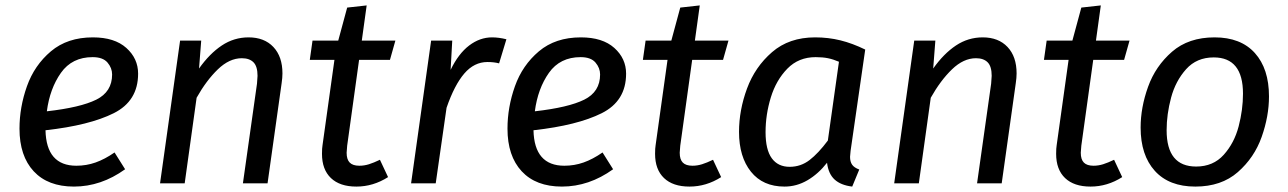

<svg xmlns="http://www.w3.org/2000/svg" viewBox="-20 -677 4758 709"><path d="M148 -196Q151 -65 262 -65Q299 -65 333 -77Q367 -89 403 -114L442 -52Q353 12 253 12Q157 12 104.5 -44.5Q52 -101 52 -202Q52 -281 79.5 -358.5Q107 -436 168 -487.5Q229 -539 323 -539Q403 -539 446.5 -500Q490 -461 490 -405Q490 -304 400 -259Q310 -214 148 -196ZM394 -402Q394 -426 377 -446Q360 -466 322 -466Q246 -466 205 -408Q164 -350 153 -266Q277 -280 335.5 -309Q394 -338 394 -402Z M1023 -406Q1023 -390 1020 -370L968 0H877L929 -368Q931 -390 931 -397Q931 -432 916 -447Q901 -462 873 -462Q827 -462 784.5 -421Q742 -380 706 -316L662 0H571L645 -527H723L715 -424Q754 -479 799 -509Q844 -539 898 -539Q956 -539 989.5 -503.5Q1023 -468 1023 -406Z M1262 -139Q1260 -119 1260 -113Q1260 -88 1271.5 -76.5Q1283 -65 1307 -65Q1325 -65 1342.5 -70.5Q1360 -76 1383 -87L1413 -23Q1358 12 1296 12Q1235 12 1202 -19.5Q1169 -51 1169 -109Q1169 -130 1171 -141L1215 -456H1124L1134 -527H1229L1262 -649L1334 -657L1316 -527H1440L1420 -456H1306Z M1850 -532 1823 -443Q1804 -448 1780 -448Q1731 -448 1694.5 -405.5Q1658 -363 1629 -279L1589 0H1498L1572 -527H1650L1644 -419Q1673 -479 1712.5 -509Q1752 -539 1797 -539Q1822 -539 1850 -532Z M1950 -196Q1953 -65 2064 -65Q2101 -65 2135 -77Q2169 -89 2205 -114L2244 -52Q2155 12 2055 12Q1959 12 1906.5 -44.5Q1854 -101 1854 -202Q1854 -281 1881.5 -358.5Q1909 -436 1970 -487.5Q2031 -539 2125 -539Q2205 -539 2248.5 -500Q2292 -461 2292 -405Q2292 -304 2202 -259Q2112 -214 1950 -196ZM2196 -402Q2196 -426 2179 -446Q2162 -466 2124 -466Q2048 -466 2007 -408Q1966 -350 1955 -266Q2079 -280 2137.5 -309Q2196 -338 2196 -402Z M2492 -139Q2490 -119 2490 -113Q2490 -88 2501.5 -76.5Q2513 -65 2537 -65Q2555 -65 2572.5 -70.5Q2590 -76 2613 -87L2643 -23Q2588 12 2526 12Q2465 12 2432 -19.5Q2399 -51 2399 -109Q2399 -130 2401 -141L2445 -456H2354L2364 -527H2459L2492 -649L2564 -657L2546 -527H2670L2650 -456H2536Z M3175 -494 3121 -120Q3119 -104 3119 -98Q3119 -80 3126.5 -69Q3134 -58 3153 -51L3127 12Q3085 7 3062 -14Q3039 -35 3034 -76Q3002 -35 2962 -11.5Q2922 12 2877 12Q2797 12 2753 -43Q2709 -98 2709 -190Q2709 -270 2738.5 -350Q2768 -430 2831 -484.5Q2894 -539 2990 -539Q3039 -539 3083.5 -528Q3128 -517 3175 -494ZM2807 -189Q2807 -124 2830 -92.5Q2853 -61 2896 -61Q2937 -61 2969.5 -86Q3002 -111 3037 -158L3078 -449Q3057 -458 3037.5 -462Q3018 -466 2992 -466Q2929 -466 2887.5 -423.5Q2846 -381 2826.5 -317.5Q2807 -254 2807 -189Z M3734 -406Q3734 -390 3731 -370L3679 0H3588L3640 -368Q3642 -390 3642 -397Q3642 -432 3627 -447Q3612 -462 3584 -462Q3538 -462 3495.5 -421Q3453 -380 3417 -316L3373 0H3282L3356 -527H3434L3426 -424Q3465 -479 3510 -509Q3555 -539 3609 -539Q3667 -539 3700.5 -503.5Q3734 -468 3734 -406Z M3973 -139Q3971 -119 3971 -113Q3971 -88 3982.5 -76.5Q3994 -65 4018 -65Q4036 -65 4053.5 -70.5Q4071 -76 4094 -87L4124 -23Q4069 12 4007 12Q3946 12 3913 -19.5Q3880 -51 3880 -109Q3880 -130 3882 -141L3926 -456H3835L3845 -527H3940L3973 -649L4045 -657L4027 -527H4151L4131 -456H4017Z M4192 -206Q4192 -280 4219.5 -356.5Q4247 -433 4308 -486Q4369 -539 4465 -539Q4562 -539 4614 -481Q4666 -423 4666 -321Q4666 -248 4639 -171.5Q4612 -95 4551 -41.5Q4490 12 4394 12Q4297 12 4244.5 -46Q4192 -104 4192 -206ZM4570 -331Q4570 -465 4462 -465Q4399 -465 4360 -421.5Q4321 -378 4304.5 -316.5Q4288 -255 4288 -196Q4288 -62 4397 -62Q4460 -62 4499 -105.5Q4538 -149 4554 -210.5Q4570 -272 4570 -331Z"/></svg>

Font: FiraGO
Style: Italic
Weight: 400
Italic angle: -8°
Designer: bBox Type GmbH
Foundry: bBox Type GmbH
Version: Version 1.001